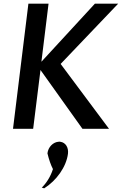

<svg xmlns="http://www.w3.org/2000/svg" viewBox="-20 -713 668 1048"><path d="M269 210C255 254 231 289 208 311C211 312 215 313 221 315C288 273 342 198 351 126C355 92 338 65 310 61C306 60 302 60 298 61H297C270 64 243 89 239 124C247 158 258 189 269 210ZM575 -10 311 -364 625 -693H498L206 -376L245 -693H135L51 -10H161L201 -331L430 -10Z"/></svg>

Font: Bluebird
Style: LiNrwObl
Weight: 300
Designer: Jasper
Foundry: Cannot Into Space Fonts
Version: Version 0.98